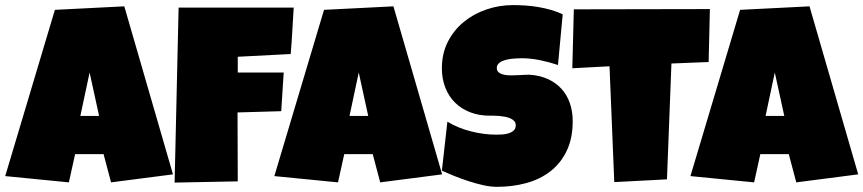

<svg xmlns="http://www.w3.org/2000/svg" viewBox="-36 -724 3376 751"><path d="M640.6 -42 398.4 -10.7 369.1 -121.1H257.8L233.4 -10.7L-15.6 -35.2L178.7 -685.5L450.2 -699.2ZM351.6 -270.5 314.5 -440.4 278.3 -270.5Z M1112.8 -694.3Q1109.9 -648.4 1107.4 -603.5Q1105 -558.6 1101.1 -512.7L894 -502V-440.4H1073.7L1064 -289.1L893.1 -284.2L894 -14.6L647 -9.8L662.6 -694.3Z M1693.4 -42 1451.2 -10.7 1421.9 -121.1H1310.5L1286.1 -10.7L1037.1 -35.2L1231.4 -685.5L1502.9 -699.2ZM1404.3 -270.5 1367.2 -440.4 1331.1 -270.5Z M2204.1 -250Q2204.1 -183.1 2180.9 -134.5Q2157.7 -85.9 2117.4 -54.4Q2077.1 -22.9 2023.2 -8.1Q1969.2 6.8 1907.2 6.8Q1883.3 6.8 1854.7 0.5Q1826.2 -5.9 1796.9 -15.4Q1767.6 -24.9 1740.5 -35.9Q1713.4 -46.9 1692.4 -56.6L1713.9 -248Q1755.4 -223.1 1805.9 -210.2Q1856.4 -197.3 1905.3 -197.3Q1914.6 -197.3 1927.7 -198Q1940.9 -198.7 1952.9 -202.4Q1964.8 -206.1 1973.1 -213.4Q1981.4 -220.7 1981.4 -234.4Q1981.4 -243.7 1975.6 -250.2Q1969.7 -256.8 1960.4 -261Q1951.2 -265.1 1939.5 -267.3Q1927.7 -269.5 1916.5 -270.5Q1905.3 -271.5 1895.5 -271.5H1895Q1895 -271.5 1895 -271.5Q1895 -271.5 1895 -271.5Q1895 -271.5 1895 -271.5Q1895 -271.5 1895 -271.5Q1895 -271.5 1895 -271.5Q1895 -271.5 1895 -271.5H1893.6Q1893.6 -271.5 1893.6 -271.5Q1893.6 -271.5 1893.6 -271.5Q1893.6 -271.5 1893.6 -271.5Q1893.6 -271.5 1893.6 -271.5Q1893.6 -271.5 1893.6 -271.5Q1893.6 -271.5 1893.1 -271.5Q1893.1 -271.5 1893.1 -271.5Q1893.1 -271.5 1893.1 -271.5Q1893.1 -271.5 1893.1 -271.5Q1893.1 -271.5 1893.1 -271.5Q1893.1 -271.5 1893.1 -271.5Q1893.1 -271.5 1893.1 -271.5Q1893.1 -271.5 1893.1 -271.5Q1893.1 -271.5 1893.1 -271.5H1891.6Q1891.6 -271.5 1891.6 -271.5Q1891.6 -271.5 1891.6 -271.5Q1891.6 -271.5 1891.6 -271.5Q1891.6 -271.5 1891.6 -271.5Q1891.6 -271.5 1891.6 -271.5H1890.6Q1890.6 -271.5 1890.6 -271.5Q1890.6 -271.5 1890.6 -271.5Q1890.6 -271.5 1890.6 -271.5Q1890.6 -271.5 1890.6 -271.5Q1890.6 -271.5 1890.6 -271.5Q1890.6 -271.5 1890.6 -271.5H1888.2Q1888.2 -271.5 1888.2 -271.5Q1888.2 -271.5 1888.2 -271.5H1879.9Q1837.9 -271.5 1803.5 -284.7Q1769 -297.9 1744.4 -322Q1719.7 -346.2 1706.1 -380.6Q1692.4 -415 1692.4 -457Q1692.4 -514.6 1715.6 -560.3Q1738.8 -606 1777.6 -637.9Q1816.4 -669.9 1866.7 -687Q1917 -704.1 1970.7 -704.1Q1994.6 -704.1 2020 -702.4Q2045.4 -700.7 2070.6 -696.3Q2095.7 -691.9 2119.6 -685.1Q2143.6 -678.2 2165 -668L2146.5 -469.7Q2113.3 -481 2076.9 -488.5Q2040.5 -496.1 2005.9 -496.1Q1999.5 -496.1 1989.5 -495.8Q1979.5 -495.6 1968.5 -494.4Q1957.5 -493.2 1946.3 -490.7Q1935.1 -488.3 1926.3 -484.1Q1917.5 -480 1912.4 -473.4Q1907.2 -466.8 1907.2 -458.5Q1907.2 -458.5 1907.2 -458.5Q1907.2 -458.5 1907.2 -458.5Q1907.2 -458.5 1907.2 -458Q1907.2 -458 1907.2 -458Q1907.2 -458 1907.2 -458Q1907.2 -458 1907.2 -458Q1907.2 -458 1907.2 -458Q1907.2 -458 1907.2 -458V-457.5Q1907.2 -457.5 1907.2 -457.5Q1907.2 -457.5 1907.2 -457.5Q1907.2 -457.5 1907.2 -457.5Q1907.2 -457.5 1907.2 -457.5Q1907.2 -457.5 1907.2 -457Q1907.2 -457 1907.2 -457Q1907.2 -457 1907.2 -457Q1907.2 -457 1907.2 -457Q1907.7 -446.3 1915.3 -440.4Q1922.9 -434.6 1934.8 -431.9Q1946.8 -429.2 1961.2 -429.2Q1975.6 -429.2 1989.7 -429.9Q2003.9 -430.7 2013.7 -431.2Q2023.4 -431.6 2029.3 -431.6Q2029.3 -431.6 2029.3 -431.6Q2029.3 -431.6 2029.8 -431.6Q2029.8 -431.6 2029.8 -431.6Q2029.8 -431.6 2029.8 -431.6Q2029.8 -431.6 2029.8 -431.6H2030.3Q2030.3 -431.6 2030.3 -431.6H2030.8Q2030.8 -431.6 2030.8 -431.6Q2030.8 -431.6 2031.2 -431.6Q2031.2 -431.6 2031.2 -431.6Q2031.2 -431.6 2031.2 -431.6Q2031.2 -431.6 2031.2 -431.6H2031.7Q2031.7 -431.6 2031.7 -431.6Q2031.7 -431.6 2031.7 -431.6Q2031.7 -431.6 2031.7 -431.6Q2031.7 -431.6 2031.7 -431.6Q2031.7 -431.6 2031.7 -431.6Q2031.7 -431.6 2032.2 -431.6Q2032.2 -431.6 2032.2 -431.6Q2032.2 -431.6 2032.2 -431.6Q2032.2 -431.6 2032.2 -431.6Q2032.2 -431.6 2032.2 -431.6Q2032.2 -431.6 2032.2 -431.6Q2032.2 -431.6 2032.7 -431.6Q2032.7 -431.6 2032.7 -431.6H2036.1Q2075.2 -429.2 2106.4 -415Q2137.7 -400.9 2159.4 -377.4Q2181.2 -354 2192.6 -321.5Q2204.1 -289.1 2204.1 -250Z M2740.7 -688.5 2735.8 -481.4 2590.3 -475.6 2572.8 -22.5 2366.7 -11.7 2348.1 -464.8 2202.6 -457 2208.5 -687.5Z M3320.8 -42 3078.6 -10.7 3049.3 -121.1H2938L2913.6 -10.7L2664.6 -35.2L2858.9 -685.5L3130.4 -699.2ZM3031.7 -270.5 2994.6 -440.4 2958.5 -270.5Z"/></svg>

Font: Luckiest Guy
Style: Regular
Weight: 400
Designer: Astigmatic (AOETI)
Foundry: Astigmatic (AOETI)
Version: Version 1.000